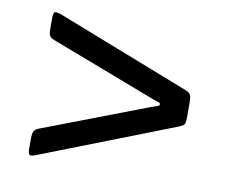

<svg xmlns="http://www.w3.org/2000/svg" viewBox="-56 -670 672 563"><g transform="rotate(10 280.0 -388.0)"><path d="M390.5 -399.5 79.5 -518.5Q68.5 -522.5 64.2 -527.8Q60 -533 60 -548.5V-581Q60 -599 65.5 -600.2Q71 -601.5 82.5 -597.5L482 -441.5Q493.5 -437 496.8 -430.5Q500 -424 500 -408V-363.5Q500 -345.5 496 -341.5Q492 -337.5 479.5 -332.5L81 -177Q70 -172.5 65 -175Q60 -177.5 60 -194V-223Q60 -239.5 64.2 -246Q68.5 -252.5 80 -256.5L390 -375Q402 -379.5 408.5 -381.2Q415 -383 415 -387Q415 -392 409.5 -393.2Q404 -394.5 390.5 -399.5Z"/></g></svg>

Font: Besley* Narrow Semi
Style: Regular
Weight: 600
Width: 4
Designer: Owen Earl
Foundry: indestructible type*
Version: Version 3.000; ttfautohint (v1.8.3)